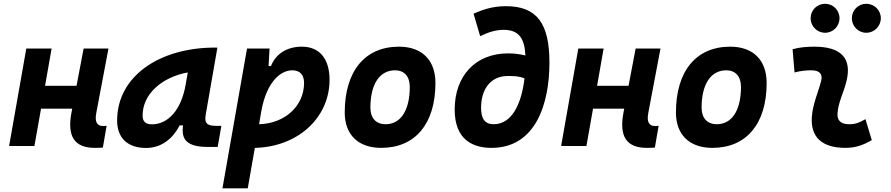

<svg xmlns="http://www.w3.org/2000/svg" viewBox="-20 -775 4728 1019"><path d="M28.3 0H162.6L197.8 -198.2H363.3L359.4 -178.2C335 -49.8 375.5 9.8 483.9 9.8C500.5 9.8 513.7 9.3 525.9 8.3L545.9 -107.4C539.6 -106.4 533.7 -106 528.3 -106C494.1 -106 481.9 -128.4 491.2 -176.8L555.7 -517.6H423.8L386.2 -319.8H219.2L253.9 -517.6H119.6Z M754.9 10.3C830.6 10.3 893.6 -32.2 933.1 -109.4H951.2C944.8 -54.2 949.7 4.9 1082 4.9H1135.3L1154.8 -106.9H1131.3C1077.6 -106.9 1064 -120.6 1071.8 -166.5L1133.8 -522.5H1121.6C825.2 -522.5 601.6 -370.1 601.6 -135.3C601.6 -43 657.2 10.3 754.9 10.3ZM786.6 -115.2C752.4 -115.2 736.8 -129.9 736.8 -162.1C736.8 -275.4 838.4 -365.2 976.6 -390.6L965.3 -325.7C941.9 -191.4 872.1 -115.2 786.6 -115.2Z M1294.9 224.6 1332.5 9.8C1559.6 4.9 1729 -148.9 1729 -351.6C1729 -463.9 1675.3 -527.3 1582 -527.3C1504.4 -527.3 1443.8 -490.2 1418 -424.3H1405.3L1410.6 -517.6H1291L1160.6 224.6ZM1355 -115.7 1367.7 -189.9C1396 -338.4 1466.8 -401.9 1532.2 -401.9C1571.3 -401.9 1593.8 -377.9 1593.8 -335C1593.8 -212.4 1491.7 -119.1 1355 -115.7Z M2002.9 9.8C2184.1 9.8 2291 -118.2 2291 -335C2291 -456.1 2219.2 -527.3 2097.7 -527.3C1916.5 -527.3 1809.6 -397.5 1809.6 -177.7C1809.6 -60.1 1881.3 9.8 2002.9 9.8ZM2026.4 -115.7C1975.6 -115.7 1945.8 -148.4 1945.8 -203.6C1945.8 -328.1 1994.6 -401.9 2076.7 -401.9C2126 -401.9 2154.8 -369.1 2154.8 -314C2154.8 -189.5 2106.9 -115.7 2026.4 -115.7Z M2588.4 9.8C2825.7 9.8 2896 -229 2896 -442.4C2896 -644.5 2834 -742.2 2666 -742.2C2593.8 -742.2 2543.5 -724.1 2493.2 -702.6L2528.3 -583C2568.4 -602.5 2609.4 -616.7 2653.3 -616.7C2736.3 -616.7 2764.2 -567.9 2768.6 -480.5C2739.7 -487.8 2708.5 -491.7 2676.8 -491.7C2502 -491.7 2393.6 -370.6 2393.1 -194.8C2392.6 -27.8 2496.1 9.8 2588.4 9.8ZM2763.7 -358.9C2748.5 -229.5 2699.7 -115.7 2600.1 -115.7C2553.7 -115.7 2533.2 -144.5 2533.2 -203.1C2533.2 -299.3 2582 -371.6 2674.8 -371.6C2675.8 -371.6 2676.8 -371.6 2677.7 -371.6C2704.6 -371.6 2733.9 -371.6 2763.7 -358.9Z M2958 0H3092.3L3127.4 -198.2H3293L3289.1 -178.2C3264.6 -49.8 3305.2 9.8 3413.6 9.8C3430.2 9.8 3443.4 9.3 3455.6 8.3L3475.6 -107.4C3469.2 -106.4 3463.4 -106 3458 -106C3423.8 -106 3411.6 -128.4 3420.9 -176.8L3485.4 -517.6H3353.5L3315.9 -319.8H3148.9L3183.6 -517.6H3049.3Z M3760.7 9.8C3941.9 9.8 4048.8 -118.2 4048.8 -335C4048.8 -456.1 3977.1 -527.3 3855.5 -527.3C3674.3 -527.3 3567.4 -397.5 3567.4 -177.7C3567.4 -60.1 3639.2 9.8 3760.7 9.8ZM3784.2 -115.7C3733.4 -115.7 3703.6 -148.4 3703.6 -203.6C3703.6 -328.1 3752.4 -401.9 3834.5 -401.9C3883.8 -401.9 3912.6 -369.1 3912.6 -314C3912.6 -189.5 3864.7 -115.7 3784.2 -115.7Z M4573.2 -142.6C4539.6 -123 4519 -115.7 4486.8 -115.7C4443.8 -115.7 4422.4 -134.8 4424.8 -172.4C4429.2 -234.9 4457.5 -281.2 4472.7 -345.2C4502 -465.3 4444.8 -527.3 4301.8 -527.3C4263.2 -527.3 4224.6 -524.4 4186.5 -513.7L4196.8 -390.6C4226.6 -398.4 4256.3 -401.9 4286.1 -401.9C4329.6 -401.9 4347.7 -382.3 4337.9 -345.2C4323.7 -288.1 4293 -222.7 4288.6 -153.3C4281.7 -46.4 4342.8 9.8 4467.8 9.8C4524.9 9.8 4566.9 -8.3 4606.9 -31.2ZM4577.6 -601.1C4620.1 -601.1 4654.8 -635.7 4654.8 -678.2C4654.8 -721.2 4620.1 -754.9 4577.6 -754.9C4535.2 -754.9 4501 -721.2 4501 -678.2C4501 -635.7 4535.2 -601.1 4577.6 -601.1ZM4358.9 -601.1C4401.4 -601.1 4435.5 -635.7 4435.5 -678.2C4435.5 -721.2 4401.4 -754.9 4358.9 -754.9C4316.4 -754.9 4282.2 -721.2 4282.2 -678.2C4282.2 -635.7 4316.4 -601.1 4358.9 -601.1Z"/></svg>

Font: Cascadia Code
Style: Bold Italic
Weight: 700
Italic angle: -10°
Monospace: yes
Designer: Aaron Bell
Foundry: Saja Typeworks
Version: Version 2404.023